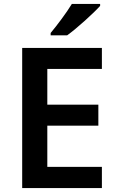

<svg xmlns="http://www.w3.org/2000/svg" viewBox="-20 -958 598 978"><path d="M490 -928V-938H346C319 -893 269 -827 238 -790V-778H322C371 -813 457 -891 490 -928ZM499 0V-108H221V-318H481V-425H221V-607H499V-714H93V0Z"/></svg>

Font: Noto Sans Bengali SemiBold
Style: Regular
Weight: 600
Designer: Jelle Bosma - Monotype Design Team
Foundry: Monotype Imaging Inc.
Version: Version 2.003